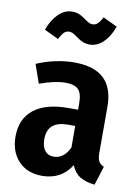

<svg xmlns="http://www.w3.org/2000/svg" viewBox="-89 -844 671 920"><g transform="rotate(10 246.5 -384.0)"><path d="M465 -78 436 14Q391 9 363.5 -8Q336 -25 322 -61Q274 16 180 16Q108 16 65.5 -29Q23 -74 23 -148Q23 -234 81 -280Q139 -326 249 -326H296V-356Q296 -405 277.5 -424Q259 -443 215 -443Q164 -443 89 -416L57 -507Q101 -526 148.5 -536Q196 -546 238 -546Q337 -546 384.5 -500.5Q432 -455 432 -364V-140Q432 -112 439.5 -99Q447 -86 465 -78ZM296 -142V-247H262Q210 -247 185.5 -225Q161 -203 161 -159Q161 -123 176.5 -103.5Q192 -84 219 -84Q244 -84 263.5 -99Q283 -114 296 -142ZM235 -665Q218 -677 209 -682Q200 -687 190 -687Q175 -687 165 -677Q155 -667 142 -643L73 -676Q90 -724 120 -754Q150 -784 187 -784Q206 -784 220 -778.5Q234 -773 249 -762Q264 -751 273.5 -746Q283 -741 293 -741Q307 -741 317.5 -751Q328 -761 340 -783L409 -750Q391 -700 361.5 -671.5Q332 -643 295 -643Q264 -643 235 -665Z"/></g></svg>

Font: Fira Sans Condensed SemiBold
Style: Regular
Weight: 600
Width: 3
Designer: bBox Type GmbH & Carrois Corporate GbR & Edenspiekermann AG
Foundry: bBox Type GmbH & Carrois Corporate GbR & Edenspiekermann AG
Version: Version 4.301